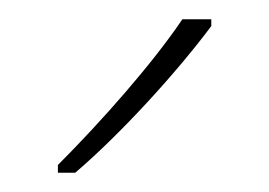

<svg xmlns="http://www.w3.org/2000/svg" viewBox="-20 -785 279 199"><path d="M199 -758V-765H169C138 -719 85 -659 40 -614V-606H58C106 -647 164 -711 199 -758Z"/></svg>

Font: Noto Sans Ethiopic SemiCondensed Thin
Style: Regular
Weight: 100
Width: 4
Designer: Monotype Design Team
Foundry: Monotype Imaging Inc.
Version: Version 2.102